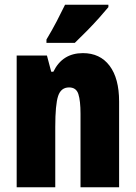

<svg xmlns="http://www.w3.org/2000/svg" viewBox="-20 -786 569 806"><path d="M328 -563Q400 -563 440 -510Q480 -457 480 -360V0H318V-308Q318 -363 309 -391Q300 -419 270 -419Q236 -419 224 -383Q212 -347 212 -253V0H50V-553H177L195 -485H204Q242 -563 328 -563ZM435 -756Q421 -739 397.5 -712.5Q374 -686 346.5 -658Q319 -630 294 -606H175V-620Q199 -660 218 -696.5Q237 -733 253 -766H435Z"/></svg>

Font: Noto Sans Thai Looped ExtraCondensed Black
Style: Regular
Weight: 900
Width: 2
Designer: Sasikarn Vongin, Ben Mitchell
Foundry: The Fontpad Ltd
Version: Version 1.001; ttfautohint (v1.8.4.7-5d5b)